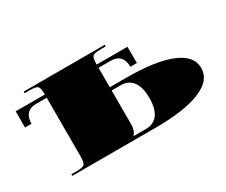

<svg xmlns="http://www.w3.org/2000/svg" viewBox="-81 -676 1058 897"><g transform="rotate(-30 448.0 -227.5)"><path d="M437.1 -17.5H502.6Q545.5 -17.5 567.7 -47.6Q590 -77.8 590 -135.5Q590 -193.2 567.7 -223.3Q545.5 -253.5 502.6 -253.5H454.5V-69.9Q454.5 -36.7 437.1 -19.2ZM96.2 -454.5H533.2V-445.8H507Q471.6 -445.8 463.1 -437.3Q454.5 -428.8 454.5 -393.4H620.6V-305.9H585.7Q585.7 -340 568.8 -358Q552 -375.9 519.7 -375.9H454.5V-271H542Q701.9 -271 785.8 -236.2Q869.8 -201.5 869.8 -135.5Q869.8 -69.5 785.8 -34.7Q701.9 0 542 0H96.2V-8.7H122.4Q157.8 -8.7 166.3 -17.3Q174.8 -25.8 174.8 -61.2V-375.9H118.4Q86.1 -375.9 69.3 -358Q52.4 -340 52.4 -305.9H17.5V-393.4H174.8Q174.8 -428.8 166.3 -437.3Q157.8 -445.8 122.4 -445.8H96.2Z"/></g></svg>

Font: FoglihtenBlackPcs
Style: BlackPcs
Weight: 900
Version: Version 0.75